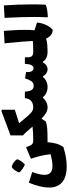

<svg xmlns="http://www.w3.org/2000/svg" viewBox="936 -1654 1048 2961"><g transform="rotate(-90 1460.5 -174.0)"><path d="M803 -76Q803 -19 796 8Q789 35 771 35Q757 35 747 34Q739 190 672 280Q506 330 377 330Q211 330 129.5 259.5Q48 189 48 59Q48 -71 123 -254L288 -201Q244 -84 244 -13Q244 50 278.5 80.5Q313 111 382 111Q445 111 562 83Q555 4 535.5 -75Q516 -154 493 -222L665 -295L675 -290Q688 -245 701.5 -223Q715 -201 731 -193.5Q747 -186 771 -186Q790 -186 796.5 -159Q803 -132 803 -76ZM281 -401Q284 -416 299 -443Q314 -470 333 -492Q352 -514 367 -516Q380 -518 406.5 -504Q433 -490 456.5 -469Q480 -448 482 -436Q487 -418 455.5 -373.5Q424 -329 402 -315Q377 -324 336.5 -352Q296 -380 281 -401Z M1314 -76Q1314 -19 1306.5 8Q1299 35 1282 35Q1240 35 1197.5 10.5Q1155 -14 1111 -58L1066 8Q1028 23 964.5 29Q901 35 771 35Q753 35 746 8Q739 -19 739 -76Q739 -132 745.5 -159Q752 -186 771 -186Q907 -186 988 -197Q939 -254 911 -285.5Q883 -317 852 -345V-536L1232 -678L1248 -666V-470L1040 -404L1097 -335Q1161 -257 1200 -221.5Q1239 -186 1282 -186Q1301 -186 1307.5 -159Q1314 -132 1314 -76Z M2175 -76Q2175 -19 2167.5 8Q2160 35 2142 35Q2035 35 1989 -36H1978Q1960 -2 1932 16.5Q1904 35 1873 35Q1841 35 1811.5 16.5Q1782 -2 1764 -36H1753Q1726 -2 1685 16.5Q1644 35 1597 35Q1551 35 1510.5 17Q1470 -1 1443 -36H1432Q1406 -4 1366 15.5Q1326 35 1282 35Q1264 35 1257 8Q1250 -19 1250 -76Q1250 -132 1256.5 -159Q1263 -186 1282 -186Q1412 -186 1428 -315H1527Q1532 -240 1553.5 -209.5Q1575 -179 1613 -179Q1665 -179 1690.5 -218Q1716 -257 1731 -312L1831 -297Q1829 -287 1829 -271Q1829 -227 1845.5 -204.5Q1862 -182 1888 -182Q1950 -182 1956 -315H2056Q2056 -264 2060.5 -238.5Q2065 -213 2083.5 -199.5Q2102 -186 2142 -186Q2161 -186 2168 -159Q2175 -132 2175 -76Z M2593 -128Q2588 -64 2559.5 3.5Q2531 71 2481 114Q2440 114 2406.5 92Q2373 70 2344 12Q2299 27 2249.5 31Q2200 35 2142 35Q2124 35 2117 8Q2110 -19 2110 -76Q2110 -132 2116.5 -159Q2123 -186 2142 -186Q2266 -186 2309 -193Q2306 -265 2297 -363Q2288 -461 2279 -559L2272 -628L2464 -639L2468 -585Q2469 -572 2474.5 -487Q2480 -402 2480 -317Q2480 -223 2473 -166Z M2673 33Q2679 -63 2679 -165Q2679 -357 2665 -628L2857 -639Q2873 -410 2873 -205Q2873 -76 2868 5Q2843 20 2788.5 28.5Q2734 37 2680 39Z"/></g></svg>

Font: Lalezar
Style: Bold
Weight: 700
Designer: Borna Izadpanah
Foundry: Borna Izadpanah
Version: Version 1.003;January 24, 2021;FontCreator 13.0.0.2683 64-bi